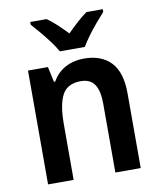

<svg xmlns="http://www.w3.org/2000/svg" viewBox="-85 -834 752 902"><g transform="rotate(-10 290.5 -383.0)"><path d="M339 -553Q422 -553 467.5 -505Q513 -457 513 -357V0H392V-329Q392 -390 371.5 -420.5Q351 -451 306 -451Q242 -451 217.5 -405Q193 -359 193 -266V0H71V-543H166L182 -470H188Q211 -511 250.5 -532Q290 -553 339 -553ZM234 -606Q222 -628 202 -655Q182 -682 160 -708Q138 -734 121 -753V-766H199Q222 -750 245.5 -728Q269 -706 293 -681Q319 -707 341.5 -727.5Q364 -748 389 -766H467V-753Q450 -734 428 -708.5Q406 -683 386 -655.5Q366 -628 353 -606Z"/></g></svg>

Font: Noto Sans Khmer UI SemiCondensed SemiBold
Style: Regular
Weight: 600
Width: 4
Designer: Danh Hong and the Monotype Design Team
Foundry: Monotype Imaging Inc.
Version: Version 2.002; ttfautohint (v1.8.4.7-5d5b)